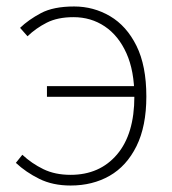

<svg xmlns="http://www.w3.org/2000/svg" viewBox="-20 -560 532 593"><path d="M198 13Q143 13 101.5 -7.5Q60 -28 29 -57L49 -82Q78 -55 114 -37.5Q150 -20 198 -20Q288 -20 341.5 -83Q395 -146 395 -262Q395 -341 370.5 -395.5Q346 -450 303.5 -478.5Q261 -507 207 -507Q158 -507 124.5 -490Q91 -473 65 -448L42 -474Q68 -499 106.5 -519.5Q145 -540 209 -540Q269 -540 320 -510Q371 -480 401.5 -418.5Q432 -357 432 -262Q432 -170 401.5 -108.5Q371 -47 318.5 -17Q266 13 198 13ZM125 -261V-294H406V-261Z"/></svg>

Font: Shanggu Sans SC VF
Style: Regular
Weight: 250
Designer: GuiWonder
Version: Version 1.021